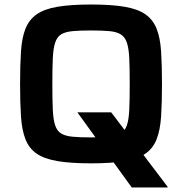

<svg xmlns="http://www.w3.org/2000/svg" viewBox="-20 -716 807 851"><path d="M564 115 323 -218H473L723 112V115ZM384 8Q293 8 234.5 -2Q176 -12 142.5 -35Q109 -58 93 -98.5Q77 -139 73 -199.5Q69 -260 69 -344Q69 -428 73 -488.5Q77 -549 93 -589Q109 -629 142.5 -652.5Q176 -676 234.5 -686Q293 -696 384 -696Q474 -696 532.5 -686Q591 -676 624.5 -652.5Q658 -629 674 -589Q690 -549 694 -488.5Q698 -428 698 -344Q698 -260 694 -199.5Q690 -139 674 -98.5Q658 -58 624.5 -35Q591 -12 532.5 -2Q474 8 384 8ZM384 -107Q434 -107 465.5 -110Q497 -113 515.5 -124.5Q534 -136 542.5 -161Q551 -186 553 -230.5Q555 -275 555 -344Q555 -413 553 -457Q551 -501 542.5 -526.5Q534 -552 515.5 -563.5Q497 -575 465.5 -578Q434 -581 383 -581Q334 -581 302 -578Q270 -575 251.5 -564Q233 -553 224.5 -527Q216 -501 214 -457Q212 -413 212 -344Q212 -275 214 -230.5Q216 -186 224.5 -160.5Q233 -135 251.5 -124Q270 -113 302 -110Q334 -107 384 -107Z"/></svg>

Font: Saira SemiExpanded SemiBold
Style: Regular
Weight: 600
Width: 6
Designer: Hector Gatti with collaboration of the Omnibus-Type team
Foundry: Omnibus-Type
Version: Version 1.101